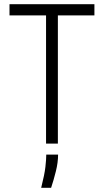

<svg xmlns="http://www.w3.org/2000/svg" viewBox="-20 -680 492 909"><path d="M198 0V-660H254V0ZM25 -607V-660H427V-607ZM175 209Q191 146 195 110Q199 74 199 52H255Q255 89 244.5 131Q234 173 222 209Z"/></svg>

Font: Bricolage Grotesque SemiCondensed ExtraLight
Style: Regular
Weight: 250
Width: 4
Designer: Mathieu Triay
Foundry: Atelier Triay
Version: Version 1.000;gftools[0.9.30]